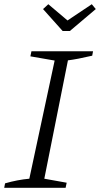

<svg xmlns="http://www.w3.org/2000/svg" viewBox="-27 -890 474 910"><path d="M-7 0 -3 -21Q56 -38 112 -43L232 -603L117 -623L122 -647H414L410 -626Q337 -609 295 -604L183 -43L289 -24L284 0ZM270 -743 177 -847 202 -870 293 -793 408 -870 427 -847 304 -743Z"/></svg>

Font: Piazzolla SC Light
Style: Italic
Weight: 300
Italic angle: -11.3°
Designer: Juan Pablo del Peral
Foundry: Huerta Tipografica
Version: Version 1.330